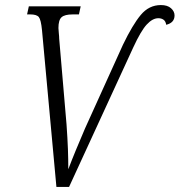

<svg xmlns="http://www.w3.org/2000/svg" viewBox="-20 -739 710 759"><path d="M146 -620Q142 -661 133.5 -671.5Q125 -682 100 -682H87L94 -714H299L292 -682H267Q236 -682 223.5 -671Q211 -660 211 -628Q211 -621 212.5 -608Q214 -595 214 -586L243 -247Q247 -191 248.5 -150Q250 -109 250 -70Q264 -107 279.5 -144.5Q295 -182 316 -231L466 -562Q504 -641 536.5 -680Q569 -719 616 -719Q642 -719 656 -706.5Q670 -694 670 -678Q670 -649 637 -641Q635 -655 626.5 -661Q618 -667 606 -667Q583 -667 560 -642Q537 -617 507 -552L253 0H203Z"/></svg>

Font: Noto Serif Condensed Light
Style: Italic
Weight: 300
Width: 3
Italic angle: -12°
Designer: Monotype Design Team
Foundry: Monotype Imaging Inc.
Version: Version 2.014; ttfautohint (v1.8.4.7-5d5b)